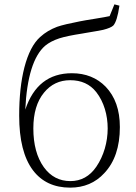

<svg xmlns="http://www.w3.org/2000/svg" viewBox="-20 -847 623 881"><path d="M302 14C365 14 418 -8 459 -53C506 -103 530 -173 530 -264C530 -343 508 -404 465 -449C425 -490 373 -511 310 -511C204 -511 133 -455 96 -344C103 -493 134 -591 187 -637C204 -651 225 -662 252 -671C277 -679 312 -686 357 -693C361 -694 367 -695 374 -696C412 -702 438 -707 453 -710C477 -716 493 -723 500 -730C511 -742 521 -772 528 -821L505 -827L483 -773C470 -770 447 -766 416 -761C384 -756 361 -752 346 -749C300 -740 265 -732 242 -724C213 -713 187 -698 164 -677C133 -649 109 -603 92 -538C76 -476 68 -402 68 -316C68 -205 89 -122 131 -66C171 -13 228 14 302 14ZM303 -16C253 -16 212 -37 181 -80C149 -125 133 -184 133 -258C133 -327 149 -382 182 -422C213 -460 253 -479 302 -479C353 -479 393 -461 422 -424C492 -334 491 -183 422 -82C392 -38 352 -16 303 -16Z"/></svg>

Font: AllPunType ExtraLight
Style: Regular
Weight: 280
Version: 1.0